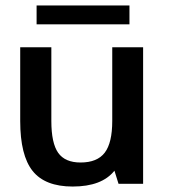

<svg xmlns="http://www.w3.org/2000/svg" viewBox="-20 -673 620 703"><path d="M399 -48Q353 10 246 10Q145 10 99.5 -47Q54 -104 54 -230V-500H168V-230Q168 -149 193 -113.5Q218 -78 275 -78Q336 -78 363.5 -114Q391 -150 391 -230V-500H504V0H414ZM114 -584V-653H454V-584Z"/></svg>

Font: Fivo Sans Med
Style: Regular
Weight: 450
Designer: Alexander Slobzheninov
Foundry: Alexander Slobzheninov
Version: 1.0